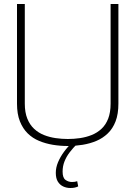

<svg xmlns="http://www.w3.org/2000/svg" viewBox="-20 -720 677 960"><path d="M65 -202V-700H104V-202Q104 -158 116.5 -127Q129 -96 150.5 -76Q172 -56 199.5 -45Q227 -34 258 -29.5Q289 -25 319 -25Q350 -25 380.5 -29.5Q411 -34 438.5 -45Q466 -56 487.5 -76Q509 -96 521 -127Q533 -158 533 -202V-700H572V-202Q572 -150 558 -113.5Q544 -77 519 -53Q494 -29 462 -15.5Q430 -2 393 4Q356 10 319 10Q281 10 244.5 4Q208 -2 175.5 -15.5Q143 -29 118.5 -53Q94 -77 79.5 -113.5Q65 -150 65 -202ZM332 220Q313 220 296.5 212.5Q280 205 269.5 188.5Q259 172 259 144Q259 118 270 91.5Q281 65 300 39Q319 13 343 -9L365 0Q345 20 328.5 41.5Q312 63 302.5 87Q293 111 293 138Q293 169 307.5 179.5Q322 190 340 190Q348 190 354 189Q360 188 366 186L371 212Q363 216 353.5 218Q344 220 332 220Z"/></svg>

Font: Georama ExtraLight
Style: Regular
Weight: 250
Version: Version 1.001